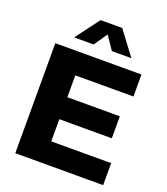

<svg xmlns="http://www.w3.org/2000/svg" viewBox="-163 -1035 1000 1148"><g transform="rotate(20 337.0 -461.0)"><path d="M70 0V-700H618V-560H248V-421H582V-281H248V-140H629V0ZM164 -771 277 -922H415L528 -771H404L346 -856L288 -771Z"/></g></svg>

Font: Trueno
Style: Bd
Weight: 700
Designer: Julieta Ulanovsky
Foundry: Julieta Ulanovsky
Version: Version 3.001b